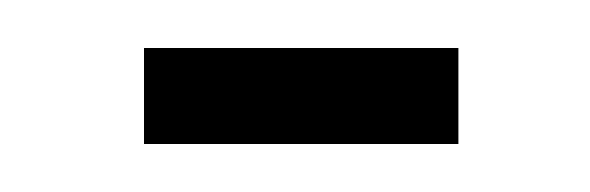

<svg xmlns="http://www.w3.org/2000/svg" viewBox="-20 -363 246 80"><path d="M40 -343H171V-303H40Z"/></svg>

Font: Khand Light
Style: Regular
Weight: 300
Designer: Devanagari: Sanchit Sawaria, Jyotish Sonowal; Latin: Satya Rajpurohit
Foundry: Indian Type Foundry
Version: Version 1.101;PS 1.0;hotconv 1.0.78;makeotf.lib2.5.61930; tt